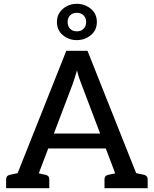

<svg xmlns="http://www.w3.org/2000/svg" viewBox="-20 -985 806 1005"><path d="M41 0 327 -719H438L724 0H640Q625 0 616 -7Q607 -14 603 -25L406 -545Q400 -560 394 -577.5Q388 -595 383 -617Q377 -595 371 -577Q365 -559 360 -544L163 -25Q159 -16 149.5 -8Q140 0 126 0ZM120 0V-64H184V0ZM209 -208 233 -286H533L557 -208ZM580 0V-64H647V0ZM12 0V-46Q12 -56 17 -62Q22 -68 32 -70L102 -85L113 0ZM137 0 149 -85 218 -70Q228 -68 233 -62Q238 -56 238 -46V0ZM527 0V-46Q527 -56 532 -62Q537 -68 547 -70L617 -85L628 0ZM652 0 664 -85 734 -70Q743 -68 748 -62Q753 -56 753 -46V0ZM382 -775Q340 -775 309 -801Q278 -827 278 -870Q278 -912 309 -938.5Q340 -965 382 -965Q424 -965 455.5 -939Q487 -913 487 -870Q487 -827 455.5 -801Q424 -775 382 -775ZM383 -821Q404 -821 417.5 -834.5Q431 -848 431 -870Q431 -891 417.5 -904.5Q404 -918 383 -918Q360 -918 347 -904.5Q334 -891 334 -870Q334 -848 347 -834.5Q360 -821 383 -821Z"/></svg>

Font: Aleo Medium
Style: Regular
Weight: 500
Designer: Alessio Laiso
Foundry: Alessio Laiso
Version: Version 2.001;gftools[0.9.29]